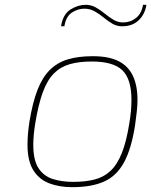

<svg xmlns="http://www.w3.org/2000/svg" viewBox="-20 -770 627 796"><path d="M279 6Q226 6 184 -10Q142 -26 118 -64.5Q94 -103 94 -170Q94 -192 96 -215.5Q98 -239 102 -265Q115 -345 135.5 -397.5Q156 -450 187 -480.5Q218 -511 261.5 -524Q305 -537 365 -537Q431 -537 471.5 -516.5Q512 -496 531 -455.5Q550 -415 550 -356Q550 -333 547 -306.5Q544 -280 540 -251Q525 -154 494.5 -97.5Q464 -41 412 -17.5Q360 6 279 6ZM284 -16Q333 -16 371 -25.5Q409 -35 437 -60.5Q465 -86 484.5 -134Q504 -182 516 -258Q521 -287 523 -311Q525 -335 525 -356Q525 -442 487.5 -478.5Q450 -515 360 -515Q308 -515 269.5 -504Q231 -493 203.5 -465.5Q176 -438 157.5 -387.5Q139 -337 126 -258Q122 -233 120 -211Q118 -189 118 -170Q118 -106 139.5 -73Q161 -40 198.5 -28Q236 -16 284 -16ZM233 -661Q241 -711 272 -730.5Q303 -750 335 -750Q358 -750 377.5 -739Q397 -728 414.5 -713.5Q432 -699 450.5 -688Q469 -677 490 -677Q521 -677 544 -695.5Q567 -714 573 -750H587Q581 -711 555 -686Q529 -661 486 -661Q464 -661 445.5 -672Q427 -683 409.5 -697.5Q392 -712 372.5 -723Q353 -734 330 -734Q302 -734 277.5 -717.5Q253 -701 247 -661Z"/></svg>

Font: Exo Thin Thin
Style: Italic
Weight: 250
Italic angle: -9°
Version: Version 2.000